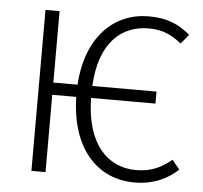

<svg xmlns="http://www.w3.org/2000/svg" viewBox="-51 -749 859 814"><g transform="rotate(5 378.5 -342.5)"><path d="M703 -99C663 -67 622 -42 552 -42C433 -42 339 -132 336 -330H610V-381H337C346 -569 441 -645 554 -645C610 -645 649 -629 694 -593L727 -633C678 -673 631 -696 550 -696C406 -696 287 -590 274 -381H171V-685H111V0H171V-329H273C278 -107 394 11 550 11C634 11 694 -21 735 -60Z"/></g></svg>

Font: FiraGO Light
Style: Regular
Weight: 300
Designer: bBox Type
Foundry: bBox Type GmbH
Version: Version 1.001;PS 001.001;hotconv 1.0.88;makeotf.lib2.5.64775